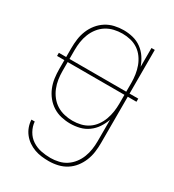

<svg xmlns="http://www.w3.org/2000/svg" viewBox="-182 -630 863 955"><g transform="rotate(30 250.0 -152.5)"><path d="M247 223Q226 223 205.5 220.5Q185 218 165.5 211Q146 204 128.5 192Q111 180 98 163.5Q85 147 78 127.5Q71 108 70 87H89Q91 114 105 139Q119 164 142 179Q165 194 192 199.5Q219 205 247 205Q270 205 293.5 199.5Q317 194 336.5 181Q356 168 370.5 149Q385 130 393.5 108Q402 86 405.5 62.5Q409 39 409 15V-108Q400 -82 385 -59.5Q370 -37 348 -21Q326 -5 299.5 1.5Q273 8 246 8Q220 8 194 2Q168 -4 146 -18Q124 -32 107.5 -52.5Q91 -73 81 -97.5Q71 -122 67.5 -148Q64 -174 64 -200V-251H22V-269H64V-320Q64 -346 67.5 -372Q71 -398 81 -422.5Q91 -447 107.5 -467.5Q124 -488 146 -502Q168 -516 194 -522Q220 -528 246 -528Q273 -528 299.5 -521.5Q326 -515 348 -499Q370 -483 385 -460.5Q400 -438 409 -412V-520H428V-269H478V-251H428V15Q428 41 424.5 67Q421 93 411 117.5Q401 142 385 162.5Q369 183 347 197Q325 211 299 217Q273 223 247 223ZM83 -269H409V-320Q409 -343 405.5 -366.5Q402 -390 394 -412Q386 -434 372 -453.5Q358 -473 338.5 -486Q319 -499 296 -504.5Q273 -510 249 -510Q225 -510 201.5 -504.5Q178 -499 158 -486.5Q138 -474 123 -455Q108 -436 99 -413.5Q90 -391 86.5 -367.5Q83 -344 83 -320ZM249 -10Q273 -10 296 -15.5Q319 -21 338.5 -34Q358 -47 372 -66.5Q386 -86 394 -108Q402 -130 405.5 -153.5Q409 -177 409 -200V-251H83V-200Q83 -176 86.5 -152.5Q90 -129 99 -106.5Q108 -84 123 -65Q138 -46 158 -33.5Q178 -21 201.5 -15.5Q225 -10 249 -10Z"/></g></svg>

Font: Iosevka Curly Thin
Style: Regular
Weight: 100
Monospace: yes
Designer: Belleve Invis
Foundry: Belleve Invis
Version: Version 22.1.2; ttfautohint (v1.8.4)